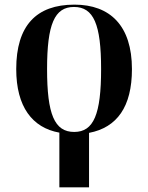

<svg xmlns="http://www.w3.org/2000/svg" viewBox="-20 -568 639 828"><path d="M236 4V240H364V5C485 -18 549 -108 549 -270C549 -457 455 -548 301 -548C136 -548 50 -457 50 -270C50 -108 119 -17 236 4ZM300 1C215 1 183 -75 183 -270C183 -463 215 -538 299 -538C384 -538 416 -463 416 -270C416 -75 384 1 300 1Z"/></svg>

Font: Noto Serif Display SemiBold
Style: Regular
Weight: 600
Designer: Monotype Design Team
Foundry: Monotype Imaging Inc.
Version: Version 2.009